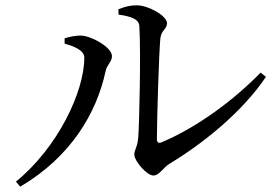

<svg xmlns="http://www.w3.org/2000/svg" viewBox="-20 -712 1040 722"><path d="M425 -677 426 -657C476 -650 503 -639 504 -613C510 -517 504 -252 500 -197C497 -157 485 -150 485 -130C485 -108 531 -52 557 -52C579 -52 594 -82 617 -96C750 -176 894 -295 980 -423L960 -439C861 -337 723 -234 588 -177C577 -172 570 -176 570 -189C570 -264 578 -518 583 -568C587 -600 608 -602 608 -625C608 -652 539 -692 494 -692C471 -692 452 -688 425 -677ZM223 -548C250 -540 297 -526 297 -495C297 -367 197 -157 40 -29L56 -10C246 -122 343 -286 377 -444C382 -469 401 -479 401 -501C401 -534 325 -576 287 -578C263 -579 240 -573 223 -568Z"/></svg>

Font: Noto Serif CJK SC Medium
Style: Regular
Weight: 500
Designer: Ryoko NISHIZUKA 西塚涼子 (kana & ideographs); Frank Grießhammer (Latin, Greek & Cyrillic); Wenlong ZHANG 张文龙 (bopomofo); San
Foundry: Adobe
Version: Version 2.001;hotconv 1.1.0;makeotfexe 2.6.0